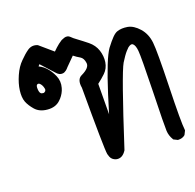

<svg xmlns="http://www.w3.org/2000/svg" viewBox="-119 -418 739 729"><g transform="rotate(-20 250.5 -54.0)"><path d="M480 207.5 466.3 200.7 464.4 199.7 463.9 198.2Q453.1 180.7 452.1 160.6Q451.7 150.9 452.1 111.8Q452.6 72.8 454.6 2.4Q458 -136.7 455.6 -161.1Q453.6 -183.6 444.8 -191.4Q438.5 -197.3 424.8 -187Q419.9 -182.6 414.1 -176Q408.2 -169.4 401.6 -159.9Q395 -150.4 387.7 -138.7Q366.7 -103 276.9 174.8V175.3L276.4 175.8Q260.7 200.7 238.3 197.3Q232.9 196.3 228.3 193.8Q223.6 191.4 220 187.5Q216.3 183.6 214.1 178.2Q211.9 172.9 210.4 166.5Q206.1 143.1 206.1 -103Q199.7 -139.2 223.1 -148.9Q257.3 -165.5 254.9 -185.1Q252.4 -205.6 239.7 -212.9Q233.4 -216.3 227.1 -220.7Q220.7 -225.1 215.3 -229.5L181.2 -195.3Q178.2 -191.9 176 -189.5Q173.8 -187 170.9 -185.1Q164.1 -179.7 156.7 -179Q149.4 -178.2 142.8 -181.6Q136.2 -185.1 130.4 -192.4L85 -242.2L79.1 -235.4Q84 -232.9 88.6 -230.2Q93.3 -227.5 97.4 -223.9Q101.6 -220.2 106 -215.8Q121.1 -199.7 130.9 -177.2Q141.1 -153.8 133.8 -128.4Q132.3 -123 130.4 -118.4Q128.4 -113.8 126 -109.4Q123.5 -105 120.6 -100.8Q117.7 -96.7 114.3 -92.8Q110.8 -88.9 106.9 -85.4Q97.2 -76.2 84.2 -72.3Q71.3 -68.4 55.7 -69.8Q24.4 -72.3 7.3 -91.8Q-8.8 -110.4 -15.6 -127.9Q-22.5 -146 -19 -173.8Q-15.6 -200.7 -2.4 -230.5Q10.7 -260.3 29.8 -278.8Q47.9 -297.4 64 -308.6Q82 -320.8 102.5 -313L103.5 -312.5L104.5 -312L156.7 -267.1Q163.1 -273.4 169.2 -279.1Q175.3 -284.7 181.6 -289.6Q188 -294.4 194.8 -298.8H195.3V-299.3Q202.6 -302.7 208.5 -304.4Q214.4 -306.2 220.2 -305.2Q226.1 -304.2 230.5 -299.8Q238.3 -291.5 253.4 -280.8Q261.2 -274.9 270.3 -268.1Q279.3 -261.2 289.6 -252.9Q310.5 -235.8 318.4 -211.9Q326.2 -188 322.8 -164.1Q318.8 -139.6 302.2 -123.5Q288.1 -109.9 269.5 -95.7L268.6 26.9Q280.8 -13.2 291 -45.9Q301.3 -78.6 310.8 -105.5Q320.3 -132.3 328.4 -152.6Q336.4 -172.9 343.5 -187Q350.6 -201.2 356.4 -209.5Q373 -231.4 385 -243.7Q397 -255.9 406.7 -258.8Q424.3 -264.6 447.8 -260.7Q471.7 -256.3 493.2 -231.9Q503.9 -219.7 510.3 -204.6Q516.6 -189.5 518.6 -171.4Q522.5 -137.2 518.6 6.3Q514.6 148.9 518.6 181.2V182.6L518.1 184.1L511.2 197.8L510.7 198.7L509.8 199.7Q499 209 481.9 208H481ZM67.4 -136.2Q69.8 -137.2 71 -138.9Q72.3 -140.6 72.8 -143.3Q73.2 -146 72.3 -149.9Q69.8 -162.1 62.5 -169.9Q57.1 -175.8 51.3 -173.1Q45.4 -170.4 46.4 -154.3Q47.4 -138.2 55.2 -135.3Q63.5 -132.8 66.4 -135.3L66.9 -135.7Z"/></g></svg>

Font: NaikaiFont
Style: SemiBold
Weight: 600
Version: Version 1.89